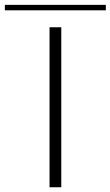

<svg xmlns="http://www.w3.org/2000/svg" viewBox="-72 -790 466 810"><path d="M137 0H186.5V-675H137ZM-51.5 -746.5H374.5V-769.5H-51.5Z"/></svg>

Font: Anybody ExtraExpanded ExtraLight
Style: Regular
Weight: 250
Width: 8
Version: Version 1.113;gftools[0.9.25]